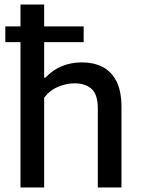

<svg xmlns="http://www.w3.org/2000/svg" viewBox="-20 -828 622 848"><path d="M70.5 0V-642H3.5V-711.5H70.5V-808H175V-711.5H349.5V-642H175V-485H180.5Q244 -552.5 343 -552.5Q392.5 -552.5 431.8 -533Q471 -513.5 493.8 -470Q516.5 -426.5 516.5 -353.5V0H412V-347.5Q412 -411.5 384 -435.8Q356 -460 309.5 -460Q275 -460 238 -445.2Q201 -430.5 175 -396.5V0Z"/></svg>

Font: Encode Sans Md
Style: Regular
Weight: 500
Designer: Multiple Designers
Foundry: Impallari Type
Version: Version 3.002; ttfautohint (v1.8.3) -l 8 -r 50 -G 200 -x 14 